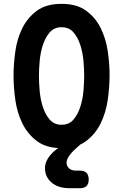

<svg xmlns="http://www.w3.org/2000/svg" viewBox="-20 -760 640 998"><path d="M300 -111.5Q339.6 -111.5 362.6 -139.2Q385.7 -166.8 398 -206.4Q410.4 -246 414 -289.6Q417.6 -333.1 417.6 -365.6Q417.6 -397.8 414 -441.4Q410.4 -485 398 -524.2Q385.7 -563.5 362.6 -591Q339.6 -618.5 300 -618.5Q261.1 -618.5 237.7 -590.8Q214.3 -563.2 202 -523.6Q189.6 -484 186 -440.7Q182.4 -397.5 182.4 -365.3Q182.4 -332.8 186 -289.4Q189.6 -246 202 -206.4Q214.3 -166.8 237.7 -139.2Q261.1 -111.5 300 -111.5ZM300 10Q220.8 10 172.2 -26.5Q123.6 -63 96.3 -118.6Q69.1 -174.3 59.7 -240.3Q50.4 -306.3 50.4 -365.6Q50.4 -424.3 59.2 -490.1Q68.1 -556 95 -611.5Q121.9 -667 170.8 -703.5Q219.8 -740 300 -740Q379.2 -740 428.2 -704Q477.1 -668 504 -612.9Q530.9 -557.7 540.3 -492.7Q549.6 -427.7 549.6 -370.1Q549.6 -309.4 540.3 -242.6Q530.9 -175.7 503.5 -119.4Q476.1 -63 427.3 -26.5Q378.5 10 300 10ZM395.7 126.9Q418.4 126.9 429.8 138.6Q441.1 150.3 441.1 173Q441.1 195.7 429.4 207.1Q417.7 218.4 395 218.4H342.1Q282.9 218.4 248.3 189.1Q213.8 159.8 213.8 113.5Q213.8 80.3 240.5 47.4Q267.2 14.6 317 -10.7H399.7L374 12.3Q350.5 33.3 338.3 52Q326.1 70.6 326.1 86Q326.1 103.1 339 115Q351.9 126.9 374.8 126.9Z"/></svg>

Font: Maple Mono
Style: Regular
Weight: 400
Monospace: yes
Designer: subframe7536
Version: Version 7.300